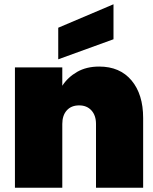

<svg xmlns="http://www.w3.org/2000/svg" viewBox="-20 -880 716 900"><path d="M651 -327V0H430V-299Q430 -339 408.5 -362.5Q387 -386 351 -386Q314 -386 293 -362.5Q272 -339 272 -299V0H50V-564H272V-478Q298 -518 341.5 -543Q385 -568 445 -568Q542 -568 596.5 -503Q651 -438 651 -327ZM512 -696 253 -602V-750L512 -860Z"/></svg>

Font: Poppins Black A&M
Style: Regular
Weight: 900
Designer: Ninad Kale (Devanagari), Jonny Pinhorn (Latin)
Foundry: Indian Type Foundry
Version: 4.004